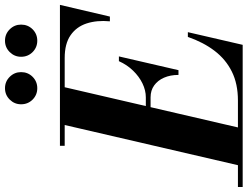

<svg xmlns="http://www.w3.org/2000/svg" viewBox="-182 -882 1016 788"><g transform="rotate(-90 326.0 -488.0)"><path d="M37.5 0 211.5 -750H366.5L192.5 0ZM-47.5 0V-19.5H307.5Q376 -19.5 426.2 -44.5Q476.5 -69.5 511.5 -115.5Q546.5 -161.5 568.5 -225H588L536 0ZM412.5 -263.5Q412.5 -297 401.2 -322.8Q390 -348.5 369.5 -363.2Q349 -378 320.5 -378H254.5V-397.5H320.5Q349 -397.5 377.5 -411.2Q406 -425 430 -449.8Q454 -474.5 469 -508H488.5L432 -263.5ZM632.5 -545Q637.5 -598.5 623.8 -640.5Q610 -682.5 575.2 -706.5Q540.5 -730.5 482 -730.5H121.5V-750H700L652 -545ZM553 -843Q525.5 -843 506.2 -862.2Q487 -881.5 487 -909.5Q487 -936.5 506.2 -956Q525.5 -975.5 553 -975.5Q580.5 -975.5 599.8 -956Q619 -936.5 619 -909.5Q619 -881.5 599.8 -862.2Q580.5 -843 553 -843ZM358 -843Q330.5 -843 311.2 -862.2Q292 -881.5 292 -909.5Q292 -936.5 311.2 -956Q330.5 -975.5 358 -975.5Q385.5 -975.5 404.8 -956Q424 -936.5 424 -909.5Q424 -881.5 404.8 -862.2Q385.5 -843 358 -843Z"/></g></svg>

Font: Bodoni Moda
Style: Bold Italic
Weight: 700
Italic angle: -13°
Version: Version 2.004